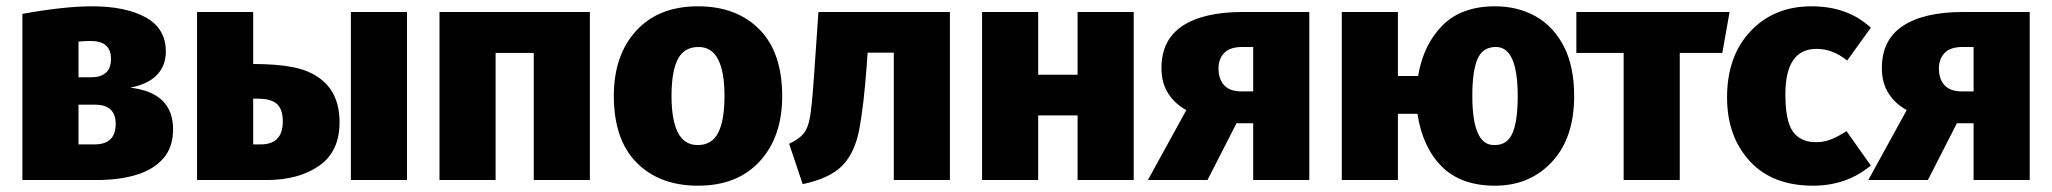

<svg xmlns="http://www.w3.org/2000/svg" viewBox="-20 -571 6510 609"><path d="M287 0H51V-527Q184 -551 272 -551Q378 -551 442 -516Q506 -481 506 -407Q506 -363 478 -333.5Q450 -304 393 -293Q529 -277 529 -161Q529 -104 498 -68.5Q467 -33 412.5 -16.5Q358 0 287 0ZM272 -326Q299 -326 315.5 -340Q332 -354 332 -384Q332 -441 268 -441Q245 -441 229 -439V-326ZM280 -113Q347 -113 347 -178Q347 -239 281 -239H229V-113Z M826 0H605V-533H783V-368Q858 -368 909 -358Q960 -348 995 -322Q1057 -276 1057 -183Q1057 -90 992 -45Q927 0 826 0ZM1271 0H1093V-533H1271ZM807 -113Q877 -113 877 -186Q877 -225 858 -241.5Q839 -258 799 -258H783V-113Z M1851 0H1673V-403H1552V0H1374V-533H1851Z M2194 18Q2072 18 1999.5 -55Q1927 -128 1927 -267Q1927 -396 1998 -473.5Q2069 -551 2194 -551Q2316 -551 2388.5 -478Q2461 -405 2461 -266Q2461 -137 2390 -59.5Q2319 18 2194 18ZM2194 -111Q2238 -111 2258 -150Q2278 -189 2278 -266Q2278 -422 2196 -422Q2150 -422 2130 -383.5Q2110 -345 2110 -267Q2110 -111 2192 -111Z M2526 13 2483 -115Q2515 -130 2529 -147.5Q2543 -165 2549 -198.5Q2555 -232 2561 -317L2576 -533H2993V0H2815V-404H2732L2729 -362Q2720 -239 2706 -163Q2692 -87 2652 -46Q2612 -5 2526 13Z M3576 0H3398V-205H3273V0H3095V-533H3273V-334H3398V-533H3576Z M4133 0H3955V-180H3902L3810 0H3621L3743 -222Q3707 -241 3685.5 -274.5Q3664 -308 3664 -355Q3664 -445 3731 -489Q3798 -533 3922 -533H4133ZM3955 -281V-422H3921Q3881 -422 3863 -403Q3845 -384 3845 -354Q3845 -320 3863 -300.5Q3881 -281 3918 -281Z M4722 18Q4614 18 4553 -43Q4492 -104 4476 -210H4414V0H4236V-533H4414V-330H4478Q4495 -430 4555.5 -490.5Q4616 -551 4722 -551Q4794 -551 4850.5 -519.5Q4907 -488 4940 -424.5Q4973 -361 4973 -266Q4973 -133 4902.5 -57.5Q4832 18 4722 18ZM4722 -111Q4761 -111 4777.5 -149Q4794 -187 4794 -266Q4794 -422 4725 -422Q4683 -422 4666.5 -384Q4650 -346 4650 -267Q4650 -111 4718 -111Z M5308 0H5130V-403H4980V-533H5466L5443 -403H5308Z M5731 18Q5601 18 5529.5 -60.5Q5458 -139 5458 -262Q5458 -393 5532.5 -472Q5607 -551 5726 -551Q5841 -551 5914 -483L5839 -379Q5793 -416 5742 -416Q5643 -416 5643 -272Q5643 -187 5667 -153.5Q5691 -120 5740 -120Q5764 -120 5785.5 -128Q5807 -136 5837 -155L5914 -46Q5837 18 5731 18Z M6418 0H6240V-180H6187L6095 0H5906L6028 -222Q5992 -241 5970.5 -274.5Q5949 -308 5949 -355Q5949 -445 6016 -489Q6083 -533 6207 -533H6418ZM6240 -281V-422H6206Q6166 -422 6148 -403Q6130 -384 6130 -354Q6130 -320 6148 -300.5Q6166 -281 6203 -281Z"/></svg>

Font: Trujillo ExtraBold
Style: Regular
Weight: 800
Designer: Fira Sans original fonts by bBox Type GmbH, Carrois Corporate GbR, & Edenspiekermann AG / Changes by Cristiano Sobral
Foundry: Fira Sans original fonts by bBox Type GmbH, Carrois Corporate GbR, & Edenspiekermann AG / Changes by Cristiano Sobral
Version: Version 4.301;July 28, 2020;FontCreator 13.0.0.2655 64-bit